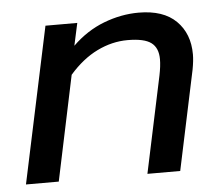

<svg xmlns="http://www.w3.org/2000/svg" viewBox="-42 -542 684 589"><g transform="rotate(-5 300.0 -247.5)"><path d="M117 -480H215L200 -411Q244 -454 297.5 -474.5Q351 -495 405 -495Q481 -495 520.5 -456Q560 -417 560 -353Q560 -334 555 -307L490 0H389L452 -297Q458 -326 458 -347Q458 -382 436.5 -398Q415 -414 364 -414Q316 -414 270 -391.5Q224 -369 184 -323L116 0H15Z"/></g></svg>

Font: Prompt
Style: Italic
Weight: 400
Italic angle: -12°
Designer: Katatrad Team
Foundry: CadsonDemak
Version: Version 1.001